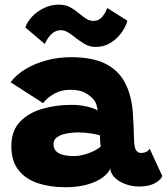

<svg xmlns="http://www.w3.org/2000/svg" viewBox="-20 -776 700 804"><path d="M252 8Q190 8 139 -8.8Q88 -25.5 57.8 -63.2Q27.5 -101 27.5 -164Q27.5 -227.5 63.2 -265.5Q99 -303.5 157 -320.2Q215 -337 280.5 -337Q303.5 -337 325.2 -333.5Q347 -330 363.8 -324.5Q380.5 -319 388.5 -313.5Q388 -325 383.2 -339Q378.5 -353 369.5 -362Q355.5 -377.5 333.5 -388.8Q311.5 -400 273.5 -400Q236 -400 206 -382.8Q176 -365.5 160.5 -344L24.5 -431.5Q47.5 -463 86.5 -486.5Q125.5 -510 174.5 -523.2Q223.5 -536.5 277.5 -536.5Q367.5 -536.5 422.2 -508.8Q477 -481 504 -428.5Q516.5 -404.5 524.5 -375Q532.5 -345.5 536 -309Q538 -281 539.2 -253.8Q540.5 -226.5 541 -199.5Q541.5 -160 549.2 -147.8Q557 -135.5 570.5 -135.5Q583 -135.5 593 -140.5Q603 -145.5 606.5 -154L659.5 -39Q653 -22 628 -8.5Q603 5 563 5Q533.5 5 506.8 -4.5Q480 -14 462 -30.8Q444 -47.5 441.5 -70Q434 -50.5 409.5 -32.5Q385 -14.5 345.5 -3.2Q306 8 252 8ZM290 -122.5Q311 -122.5 333.5 -128.8Q356 -135 374.5 -144.5Q393 -154 401.5 -162Q400 -173 399.2 -186.8Q398.5 -200.5 398.5 -209Q388.5 -213 361.2 -217.2Q334 -221.5 306 -221.5Q281 -221.5 257.5 -216.8Q234 -212 219 -201.5Q204 -191 204 -173Q204 -154.5 214.2 -143.5Q224.5 -132.5 244 -127.5Q263.5 -122.5 290 -122.5ZM86 -661Q94 -685 114.8 -706.8Q135.5 -728.5 164.5 -742.5Q193.5 -756.5 227 -756.5Q256 -756.5 276.2 -744.5Q296.5 -732.5 313 -718.5Q327 -706.5 341 -697.5Q355 -688.5 372 -688.5Q394 -688.5 408.2 -705.8Q422.5 -723 429 -742.5L513 -689.5Q511 -677 501.2 -658.8Q491.5 -640.5 474.8 -622.2Q458 -604 434.2 -591.8Q410.5 -579.5 380 -579.5Q354.5 -579.5 333.2 -592.5Q312 -605.5 293.5 -620Q278.5 -632.5 264 -641Q249.5 -649.5 235.5 -649.5Q216.5 -649.5 202.5 -639Q188.5 -628.5 180 -614.8Q171.5 -601 167.5 -592Z"/></svg>

Font: Grandstander Thin ExtraBold
Style: Regular
Weight: 800
Version: Version 1.200